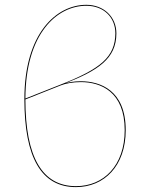

<svg xmlns="http://www.w3.org/2000/svg" viewBox="-20 -753 606 782"><path d="M309.2 -422.1C279.5 -422.1 258.9 -417.3 247.8 -414.4C377.4 -465.7 454 -513 454 -617C454 -684.1 403 -733.4 331.6 -733.4C209.9 -733.4 79.3 -617.7 79.3 -349.2C79.3 -110.9 148.6 9.1 289.4 9.1C404.1 9.1 492 -76.6 492 -223C492 -385.1 388.7 -422.1 309.2 -422.1ZM331.4 -729.5C402.1 -729.5 449.9 -682.8 449.9 -617C448.9 -520.7 390.1 -472.5 224.9 -407.8L83.4 -351.8C84.3 -617.8 212.9 -729.5 331.4 -729.5ZM289.5 5.2C151.9 5.2 83.6 -112.6 83.4 -348L226.7 -404.9C247.4 -413 276.1 -418.6 309.1 -418.6C389.9 -418.6 487.9 -379.9 487.9 -222.9C487.9 -78.4 402.1 5.2 289.5 5.2Z"/></svg>

Font: Fira Sans Four
Style: Regular
Weight: 100
Designer: Carrois Corporate & Edenspiekermann AG
Foundry: Carrois Corporate GbR & Edenspiekermann AG
Version: Version 4.203;PS 004.203;hotconv 1.0.88;makeotf.lib2.5.64775